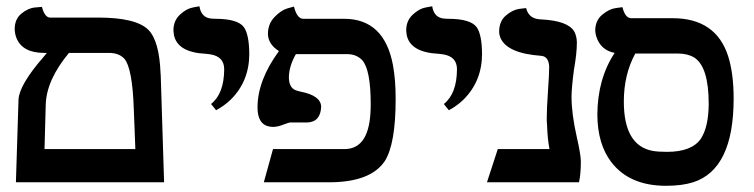

<svg xmlns="http://www.w3.org/2000/svg" viewBox="-20 -582 2406 613"><path d="M329.1 -413.1H200.2Q127.9 -326.2 126 -247.1L122.1 -106H412.1Q411.1 -127 409.7 -169.4Q408.2 -212.4 407.2 -232.9Q402.8 -364.7 377 -394.5Q360.4 -412.6 329.1 -413.1ZM30.8 0 39.1 -264.2Q41.5 -311 119.1 -400.4Q125 -407.2 129.9 -413.1H121.1Q51.3 -413.1 32.2 -461.4Q27.3 -474.6 26.9 -488.8Q26.9 -521 48.3 -538.6Q69.8 -556.2 91.8 -558.1L113.8 -560.1Q122.6 -526.9 139.2 -525.9H293Q414.6 -525.9 453.6 -486.8Q488.8 -451.7 492.7 -346.7Q492.7 -343.3 493.2 -340.8L503.9 0Z M669.9 -230 653.8 -250Q695.3 -282.7 695.8 -360.8Q695.8 -401.9 650.4 -408.7Q644 -409.7 637.7 -410.2Q545.9 -414.6 535.2 -471.2Q534.2 -478.5 533.7 -484.9Q533.7 -515.6 554.2 -534.9Q574.7 -554.2 595.7 -558.1L616.7 -562Q622.6 -524.4 656.7 -522.5Q661.1 -522.5 667 -522Q739.3 -522 758.8 -495.1Q775.4 -471.2 775.9 -410.2Q775.9 -323.2 717.3 -264.6Q696.3 -244.1 669.9 -230Z M1163.6 -249Q1163.6 -358.9 1136.7 -389.6Q1118.7 -408.7 1089.4 -409.2H925.3L924.3 -408.2V-409.2V-408.7Q902.8 -370.1 902.3 -335.9Q902.3 -303.2 922.9 -294.4Q931.2 -291 941.4 -289.1Q1004.4 -276.4 1005.4 -241.2Q1003.4 -192.4 960.4 -190.9H937.5H905.3Q901.9 -190.4 887.2 -185.1Q868.2 -177.2 852.5 -176.8Q807.6 -176.8 802.7 -226.6Q802.2 -233.4 802.2 -240.2Q802.7 -326.2 870.6 -418.9Q836.4 -440.4 835.4 -473.1Q835.4 -505.4 856 -527.1Q876.5 -548.8 897.5 -555.2L918.5 -561Q928.2 -522.9 947.3 -522H1078.6Q1207.5 -522 1234.9 -372.6Q1243.2 -326.2 1243.2 -266.1Q1243.2 -121.1 1208 -66.9Q1162.6 -0.5 1032.2 0H822.3L851.6 -106H1079.6Q1155.3 -106 1162.6 -219.2Q1163.6 -233.9 1163.6 -249Z M1413.1 -230 1397 -250Q1438.5 -282.7 1439 -360.8Q1439 -401.9 1393.6 -408.7Q1387.2 -409.7 1380.9 -410.2Q1289.1 -414.6 1278.3 -471.2Q1277.3 -478.5 1276.9 -484.9Q1276.9 -515.6 1297.4 -534.9Q1317.9 -554.2 1338.9 -558.1L1359.9 -562Q1365.7 -524.4 1399.9 -522.5Q1404.3 -522.5 1410.2 -522Q1482.4 -522 1502 -495.1Q1518.6 -471.2 1519 -410.2Q1519 -323.2 1460.4 -264.6Q1439.5 -244.1 1413.1 -230Z M1804.7 -272.9Q1804.7 -218.8 1821.8 -143.1Q1834.5 -87.4 1834.5 -65.9Q1834.5 -26.9 1828.6 0H1534.7L1569.3 -106H1734.4Q1728 -137.7 1726.6 -183.1Q1725.6 -191.4 1725.6 -205.1Q1725.6 -233.9 1729.5 -291Q1733.4 -345.2 1733.4 -369.1Q1731.9 -401.9 1707.5 -403.8Q1599.1 -411.6 1577.6 -461.4Q1573.7 -471.2 1573.7 -481Q1573.7 -514.2 1595.2 -532.5Q1616.7 -550.8 1638.2 -553.7L1659.7 -556.2Q1668.5 -520.5 1708.5 -520Q1794.4 -515.6 1814 -480.5Q1821.3 -465.8 1821.8 -446.8Q1821.8 -411.1 1812.5 -359.9Q1804.7 -299.8 1804.7 -272.9Z M2144.5 -411.1H2008.3Q1971.7 -344.2 1971.7 -257.8Q1971.7 -116.7 2064.5 -100.1Q2082 -97.2 2109.4 -97.2Q2188.5 -97.2 2217.3 -138.7Q2242.2 -176.3 2242.7 -250Q2242.7 -369.1 2196.3 -398.4Q2175.3 -411.1 2144.5 -411.1ZM2106.4 11.2Q1989.7 11.2 1931.6 -64.5Q1887.7 -122.1 1887.2 -215.8Q1887.7 -330.1 1942.4 -413.1Q1897 -421.9 1883.3 -466.8Q1880.9 -476.6 1880.4 -483.9Q1880.4 -516.1 1902.3 -534.7Q1924.3 -553.2 1945.8 -556.2L1967.3 -559.1Q1975.6 -524.9 1994.6 -523.9H2127.4Q2265.6 -523.9 2304.7 -402.8Q2322.3 -347.7 2322.3 -267.1Q2322.3 -41.5 2192.9 0Q2157.2 11.2 2106.4 11.2Z"/></svg>

Font: Linux Libertine O
Style: Semibold
Weight: 700
Designer: Philipp H. Poll
Foundry: Philipp H. Poll
Version: Version 5.0.0